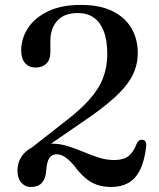

<svg xmlns="http://www.w3.org/2000/svg" viewBox="-20 -733 636 767"><path d="M116 -112.3 93.1 -132.6 234.6 -243.5Q297.8 -291.3 336.1 -334.1Q374.4 -376.9 391.4 -420.9Q408.5 -465 408.5 -516.8Q408.5 -572.6 394.2 -608.9Q380 -645.3 353.9 -663.1Q327.8 -680.9 292.1 -680.9Q235 -680.9 208.1 -649.3Q181.2 -617.8 181.2 -571.3V-523.7Q181.2 -495.1 165.3 -479.1Q149.3 -463.2 122.2 -463.2Q96 -463.2 80.3 -481Q64.7 -498.8 64.7 -531.3Q64.7 -579 91.6 -620.5Q118.5 -662 171.6 -687.7Q224.8 -713.4 303 -713.4Q379.3 -713.4 429.7 -688.4Q480 -663.4 505.2 -620Q530.4 -576.5 530.4 -521.3Q530.4 -474 509.3 -431.7Q488.1 -389.4 437.9 -343.5Q387.7 -297.6 300.7 -239.6ZM49.8 -51Q49.8 -98 84.8 -128.6Q119.9 -159.2 185.5 -159.2Q219 -159.2 250.6 -149.4Q282.1 -139.5 312.8 -126.5Q343.4 -113.4 374.2 -103.6Q405 -93.7 436.2 -93.7Q473 -93.7 493.2 -109.5Q513.3 -125.2 526.7 -160.2Q530.8 -168.7 536.6 -172.1Q542.4 -175.4 548.9 -174.7Q556.8 -174 561 -167.4Q565.2 -160.8 563.8 -147.1Q557 -88.5 538.9 -53.1Q520.8 -17.7 492.1 -1.9Q463.4 14 424.4 14Q393.2 14 367.8 5.3Q342.4 -3.5 320.2 -22.6Q297.9 -41.6 275.3 -72.6Q252.3 -98 237.2 -107.3Q222 -116.6 206.2 -116.6Q187.3 -116.6 177.2 -101.8Q167.1 -86.9 164.6 -52.1Q162.9 -28.2 155 -13.6Q147.1 1 134 7.5Q120.8 14 102.6 14Q80.7 14 65.2 -3.3Q49.8 -20.6 49.8 -51Z"/></svg>

Font: Fraunces
Style: Regular
Weight: 900
Version: Version 1.000;[b76b70a41]